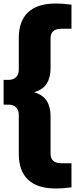

<svg xmlns="http://www.w3.org/2000/svg" viewBox="-22 -838 424 1088"><path d="M293.5 230Q189.5 230 137 180.2Q84.5 130.5 84.5 34.5V-187.5Q84.5 -214.5 69 -229.8Q53.5 -245 27.5 -245H-1.5V-385.5H27.5Q53.5 -385.5 69 -400.8Q84.5 -416 84.5 -443V-623Q84.5 -718.5 137 -768.2Q189.5 -818 293.5 -818Q319.5 -818 341.8 -816Q364 -814 383 -811.5V-675H325Q264.5 -675 264.5 -620.5V-451Q264.5 -399 243 -364.5Q221.5 -330 171 -315.5Q221.5 -300.5 243 -266.2Q264.5 -232 264.5 -179.5V32.5Q264.5 87 325 87H383V223.5Q364 226 341.8 228Q319.5 230 293.5 230Z"/></svg>

Font: Encode Sans SmCnd XBd
Style: Regular
Weight: 800
Width: 4
Designer: Multiple Designers
Foundry: Impallari Type
Version: Version 3.002; ttfautohint (v1.8.3) -l 8 -r 50 -G 200 -x 14 